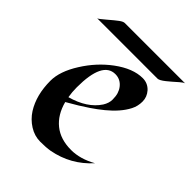

<svg xmlns="http://www.w3.org/2000/svg" viewBox="-183 -686 793 793"><g transform="rotate(45 213.5 -290.0)"><path d="M407.2 -90.3Q340.3 -15.6 241.2 2.9Q218.3 6.8 184.6 6.8Q150.9 6.8 121.1 -12Q91.3 -30.8 72.3 -60.5Q36.1 -118.2 36.1 -201.2Q36.1 -255.9 78.1 -322.3Q119.1 -387.7 178.2 -431.6Q241.7 -478.5 298.3 -478.5Q327.6 -478.5 347.7 -457Q366.2 -436 366.2 -409.2Q366.2 -382.3 354.5 -359.6Q342.8 -336.9 324 -315.4Q305.2 -293.9 281 -274.2Q256.8 -254.4 231.4 -237.3Q195.8 -212.9 141.6 -182.1Q157.2 -123 196.8 -91.1Q236.3 -59.1 298.8 -59.1Q351.6 -59.1 407.2 -90.3ZM259.8 -286.1Q272.9 -307.1 272.9 -327.1Q272.9 -347.2 268.6 -361.1Q264.2 -375 255.9 -385.7Q236.8 -410.2 206.5 -410.2Q132.3 -410.2 132.3 -258.8Q132.3 -231.9 136.7 -205.6Q222.7 -229.5 259.8 -286.1ZM437.5 -586.9Q431.2 -585.9 417.2 -573.7Q403.3 -561.5 393.6 -553Q383.8 -544.4 374.5 -537.1Q353 -520 342.8 -520H-9.8Q-4.9 -520.5 21.7 -543.5Q48.3 -566.4 62.3 -576.7Q76.2 -586.9 85 -586.9Z"/></g></svg>

Font: Fondamento
Style: Regular
Weight: 400
Version: Version 1.000